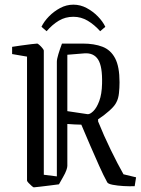

<svg xmlns="http://www.w3.org/2000/svg" viewBox="-20 -795 604 824"><path d="M440 -13Q424 -42 405.5 -83.5Q387 -125 367 -171Q347 -217 329 -260Q314 -260 299 -261Q284 -262 269 -263V-83Q269 -77 265 -65Q261 -53 250 -34L233 -4Q219 -2 194.5 1Q170 4 149 6.5Q128 9 125 9Q123 9 116 3Q109 -3 102.5 -10Q96 -17 96 -20V-552L32 -563V-594Q45 -596 69 -599.5Q93 -603 114.5 -605.5Q136 -608 140 -608Q142 -608 149 -602Q156 -596 162 -588.5Q168 -581 168 -578V-45L224 -38V-530Q224 -541 230.5 -562.5Q237 -584 246 -608H335Q384 -608 419.5 -594.5Q455 -581 474 -545Q493 -509 493 -442Q493 -418 490.5 -395Q488 -372 480 -357Q473 -341 449.5 -320Q426 -299 401 -283V-274Q425 -214 455.5 -151.5Q486 -89 510 -47L564 -34L558 4Q537 5 510.5 3.5Q484 2 463.5 -2Q443 -6 440 -13ZM356 -305Q366 -304 380.5 -318Q395 -332 406 -361.5Q417 -391 418 -436Q420 -510 401 -539.5Q382 -569 342 -566L269 -560V-318ZM295 -775Q325 -775 352 -760.5Q379 -746 400 -724.5Q421 -703 432 -680L410 -661Q385 -689 356.5 -706Q328 -723 295 -723Q260 -723 232 -706Q204 -689 180 -661L158 -680Q169 -703 190 -724.5Q211 -746 238 -760.5Q265 -775 295 -775Z"/></svg>

Font: Grenze Gotisch Light
Style: Regular
Weight: 300
Designer: Renata Polastri
Foundry: Omnibus-Type
Version: Version 1.001